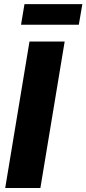

<svg xmlns="http://www.w3.org/2000/svg" viewBox="-20 -934 429 954"><path d="M301.3 -727.5 180.7 0H5.9L126.5 -727.5ZM389.2 -913.6 371.6 -811H84.5L101.6 -913.6Z"/></svg>

Font: Inter 28pt ExtraBold
Style: Italic
Weight: 800
Italic angle: -9.3988°
Designer: Rasmus Andersson
Foundry: rsms
Version: Version 4.001;git-66647c0bb